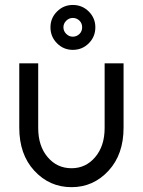

<svg xmlns="http://www.w3.org/2000/svg" viewBox="-20 -762 590 794"><path d="M281 -741.5Q242.9 -741.5 215.7 -714.3Q188.7 -687.2 188.7 -649.2Q188.7 -610.2 215.8 -583Q242.8 -555.8 281 -555.8Q320.1 -555.8 347.2 -583Q374.3 -610.1 374.3 -649.2Q374.3 -687.2 347.2 -714.3Q320.1 -741.5 281 -741.5ZM281 -687.8Q297.4 -687.8 309 -676.2Q319.7 -665.5 319.7 -649.1Q319.7 -632.7 309 -622Q297.3 -610.3 280.9 -610.3Q265.5 -610.3 253.8 -622Q242.3 -633.5 242.3 -649.1Q242.3 -664.7 253.8 -676.2Q265.5 -687.8 281 -687.8ZM59.7 -500V-234Q59.7 -123.5 121.7 -56.2Q184.5 12 275.8 12Q366.2 12 429 -56.2Q491 -123.5 491 -234V-500H412.7V-232.7Q412.7 -157.7 373.2 -111.7Q334.5 -66.3 275.8 -66.3Q216.2 -66.3 177.5 -111.7Q138 -157.7 138 -232.7V-500Z"/></svg>

Font: Unageo Variable
Style: Regular
Weight: 300
Designer: Richard Sepsi
Foundry: Richard Sepsi
Version: Version 2.200